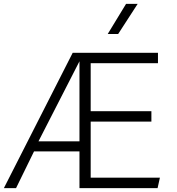

<svg xmlns="http://www.w3.org/2000/svg" viewBox="-25 -973 916 993"><path d="M-5 0 351 -700H792V-646H444V-398H758V-344H444V-54H802L790 0H386V-190H151L58 0ZM174 -242H386V-656ZM532 -797 627 -953H687L586 -797Z"/></svg>

Font: Geologica-Sharp
Style: Regular
Weight: 100
Designer: Sindre Bremnes, Frode Helland
Foundry: Monokrom Skriftforlag AS
Version: Version 1.010;gftools[0.9.28]